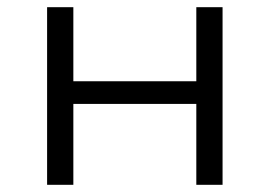

<svg xmlns="http://www.w3.org/2000/svg" viewBox="-20 -514 750 534"><path d="M111 0V-494H184V-288H526V-494H599V0H526V-225H184V0Z"/></svg>

Font: Nunito Sans 7pt SemiExpanded Light
Style: Regular
Weight: 300
Width: 6
Designer: Vernon Adams
Foundry: Vernon Adams
Version: Version 3.101;gftools[0.9.27]